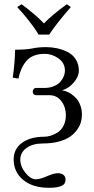

<svg xmlns="http://www.w3.org/2000/svg" viewBox="-20 -664 443 905"><path d="M189 -19.5Q203.1 -19.5 219 -24.4Q234.9 -29.3 251.7 -39.8Q268.6 -50.3 279.5 -71.5Q290.5 -92.8 290.5 -121.1Q290.5 -158.7 269.5 -187Q248.5 -215.3 212.9 -215.3H149.4Q142.6 -215.3 138.4 -220.2Q134.3 -225.1 134.3 -231.9Q134.3 -239.3 138.9 -244.4Q143.6 -249.5 149.4 -249.5H189Q215.3 -249.5 235.4 -258.3Q255.4 -267.1 265.9 -280.3Q276.4 -293.5 281.2 -306.2Q286.1 -318.8 286.1 -330.1Q286.1 -367.2 255.6 -388.7Q225.1 -410.2 191.4 -410.2Q135.7 -410.2 107.2 -379.6Q78.6 -349.1 66.9 -293.5L40 -297.9Q49.8 -364.7 51.3 -429.7Q103.5 -429.7 132.8 -435.8Q162.1 -441.9 197.3 -441.9Q223.1 -441.9 248.3 -436.5Q273.4 -431.2 297.6 -419.4Q321.8 -407.7 336.7 -385Q351.6 -362.3 351.6 -331.5Q351.6 -302.7 327.4 -274.7Q303.2 -246.6 272 -238.3Q280.8 -237.3 291.7 -233.4Q302.7 -229.5 316.2 -220.5Q329.6 -211.4 340.6 -199Q351.6 -186.5 358.9 -166.7Q366.2 -147 366.2 -123.5Q366.2 -105.5 361.3 -88.1Q356.4 -70.8 343.3 -52.2Q330.1 -33.7 310.3 -19.8Q290.5 -5.9 257.6 3.2Q224.6 12.2 182.6 12.2Q134.3 12.2 105 33.4Q75.7 54.7 75.7 87.9Q75.7 121.1 100.3 151.1Q125 181.2 148.9 181.2Q168.5 181.2 201.2 166.7Q233.9 152.3 253.4 152.3Q269 152.3 279.1 160.4Q289.1 168.5 289.1 182.1Q289.1 204.6 268.6 212.9Q248 221.2 211.4 221.2Q133.8 221.2 89.1 183.8Q44.4 146.5 44.4 87.9Q44.4 37.6 84 9Q123.5 -19.5 189 -19.5ZM162.1 -501Q125 -561.5 61 -630.9L81.5 -644Q147.9 -595.2 187 -553.7Q227.5 -595.2 294.9 -644L314 -630.9Q243.7 -550.3 211.9 -501Z"/></svg>

Font: Libertinage
Style: l
Weight: 400
Designer: OSP
Foundry: OSP
Version: Version 1.0; 2008; OFL relea